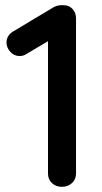

<svg xmlns="http://www.w3.org/2000/svg" viewBox="-20 -720 394 740"><path d="M218 0Q195 0 180 -14.5Q165 -29 165 -51V-587L178 -569L82 -512Q70 -504 56 -504Q34 -504 19.5 -520.5Q5 -537 5 -556Q5 -583 31 -599L188 -693Q203 -701 225 -700Q246 -700 259.5 -685.5Q273 -671 273 -649V-51Q273 -29 257.5 -14.5Q242 0 218 0Z"/></svg>

Font: Quicksand SemiBold
Style: Regular
Weight: 600
Designer: Andrew Paglinawan
Foundry: Andrew Paglinawan
Version: Version 3.004